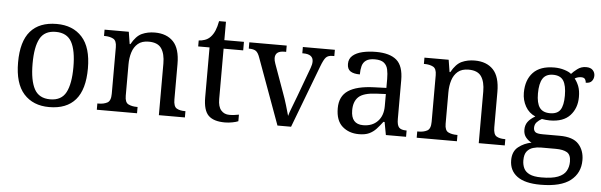

<svg xmlns="http://www.w3.org/2000/svg" viewBox="-53 -849 4006 1279"><g transform="rotate(5 1949.5 -209.5)"><path d="M287 10Q179 10 117 -59Q55 -128 55 -269Q55 -409 114.5 -477.5Q174 -546 290 -546Q398 -546 460 -477.5Q522 -409 522 -269Q522 -128 462.5 -59Q403 10 287 10ZM289 -42Q364 -42 394.5 -99.5Q425 -157 425 -269Q425 -381 394 -437Q363 -493 288 -493Q213 -493 182.5 -437Q152 -381 152 -269Q152 -157 183 -99.5Q214 -42 289 -42Z M605 0V-42H613Q647 -42 671 -54.5Q695 -67 695 -114V-426Q695 -470 671.5 -482Q648 -494 615 -494H610V-536H772L785 -455H790Q821 -511 859.5 -528.5Q898 -546 946 -546Q1025 -546 1069.5 -499.5Q1114 -453 1114 -350V-114Q1114 -67 1134.5 -54.5Q1155 -42 1189 -42H1194V0H1020V-345Q1020 -410 995.5 -446Q971 -482 910 -482Q865 -482 838.5 -459.5Q812 -437 800.5 -400Q789 -363 789 -320V-109Q789 -65 812.5 -53.5Q836 -42 869 -42H874V0Z M1462 10Q1386 10 1351.5 -24.5Q1317 -59 1317 -145V-479H1241V-519Q1259 -519 1281 -526.5Q1303 -534 1319 -551Q1336 -569 1347 -595Q1358 -621 1365 -659H1411V-536H1542V-479H1411V-142Q1411 -91 1432 -67Q1453 -43 1487 -43Q1505 -43 1520 -45Q1535 -47 1551 -50V-6Q1538 0 1512 5Q1486 10 1462 10Z M1652 -441Q1641 -473 1625.5 -483.5Q1610 -494 1578 -494V-536H1828V-494H1815Q1755 -494 1755 -446Q1755 -438 1757 -429Q1759 -420 1763 -409L1831 -220Q1845 -183 1858 -139.5Q1871 -96 1878 -70Q1883 -91 1899 -131Q1915 -171 1928 -207L2000 -402Q2009 -426 2009 -445Q2009 -494 1943 -494H1936V-536H2150V-494H2138Q2109 -494 2094.5 -479Q2080 -464 2062 -416L1904 0H1813Z M2358 10Q2291 10 2247 -29Q2203 -68 2203 -150Q2203 -230 2259.5 -268Q2316 -306 2431 -310L2514 -313V-373Q2514 -409 2508 -436.5Q2502 -464 2482 -480Q2462 -496 2421 -496Q2383 -496 2363 -482Q2343 -468 2336.5 -443.5Q2330 -419 2330 -387Q2288 -387 2266.5 -401.5Q2245 -416 2245 -450Q2245 -485 2269.5 -506Q2294 -527 2335 -536.5Q2376 -546 2425 -546Q2517 -546 2562.5 -507Q2608 -468 2608 -373V-114Q2608 -72 2622 -57Q2636 -42 2670 -42H2673V0H2538L2522 -86H2514Q2493 -58 2473 -36.5Q2453 -15 2426.5 -2.5Q2400 10 2358 10ZM2381 -52Q2442 -52 2478 -89.5Q2514 -127 2514 -191V-272L2450 -269Q2365 -265 2332.5 -234.5Q2300 -204 2300 -145Q2300 -52 2381 -52Z M2744 0V-42H2752Q2786 -42 2810 -54.5Q2834 -67 2834 -114V-426Q2834 -470 2810.5 -482Q2787 -494 2754 -494H2749V-536H2911L2924 -455H2929Q2960 -511 2998.5 -528.5Q3037 -546 3085 -546Q3164 -546 3208.5 -499.5Q3253 -453 3253 -350V-114Q3253 -67 3273.5 -54.5Q3294 -42 3328 -42H3333V0H3159V-345Q3159 -410 3134.5 -446Q3110 -482 3049 -482Q3004 -482 2977.5 -459.5Q2951 -437 2939.5 -400Q2928 -363 2928 -320V-109Q2928 -65 2951.5 -53.5Q2975 -42 3008 -42H3013V0Z M3592 240Q3488 240 3436 201.5Q3384 163 3384 94Q3384 35 3422 5Q3460 -25 3509 -34Q3489 -43 3471.5 -63.5Q3454 -84 3454 -116Q3454 -146 3469.5 -168Q3485 -190 3519 -210Q3476 -228 3452.5 -269.5Q3429 -311 3429 -361Q3429 -447 3476 -496.5Q3523 -546 3617 -546Q3653 -546 3685 -536Q3717 -526 3731 -513Q3745 -529 3770 -548Q3795 -567 3828 -567Q3858 -567 3872.5 -551.5Q3887 -536 3887 -515Q3887 -494 3874.5 -478.5Q3862 -463 3834 -463Q3834 -474 3827.5 -485.5Q3821 -497 3801 -497Q3778 -497 3758 -485Q3775 -464 3786 -435.5Q3797 -407 3797 -364Q3797 -290 3752.5 -241Q3708 -192 3617 -192Q3605 -192 3589.5 -193.5Q3574 -195 3564 -197Q3545 -187 3531 -172Q3517 -157 3517 -134Q3517 -116 3528.5 -106Q3540 -96 3579 -96H3692Q3781 -96 3819 -54Q3857 -12 3857 53Q3857 139 3792.5 189.5Q3728 240 3592 240ZM3614 -240Q3663 -240 3683 -270Q3703 -300 3703 -365Q3703 -433 3682.5 -465Q3662 -497 3613 -497Q3565 -497 3544 -464Q3523 -431 3523 -364Q3523 -300 3544.5 -270Q3566 -240 3614 -240ZM3594 191Q3666 191 3705 175.5Q3744 160 3759.5 132.5Q3775 105 3775 70Q3775 24 3749 8.5Q3723 -7 3673 -7H3575Q3547 -7 3522 0.5Q3497 8 3481 28Q3465 48 3465 88Q3465 117 3476 140.5Q3487 164 3515 177.5Q3543 191 3594 191Z"/></g></svg>

Font: Noto Serif Khitan Small Script
Style: Regular
Weight: 400
Designer: LIU Zhao, ZHANG Congyu, Kushim JIANG
Foundry: Guyu Beijing Co. Ltd.
Version: Version 1.000; ttfautohint (v1.8.4.7-5d5b)